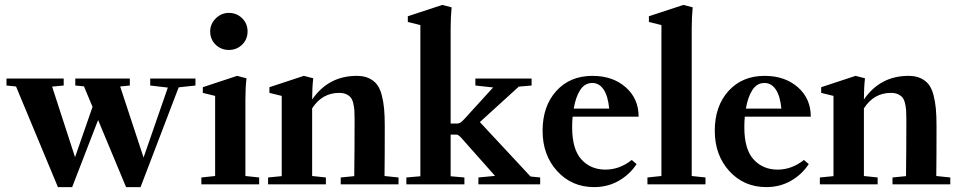

<svg xmlns="http://www.w3.org/2000/svg" viewBox="-20 -746 3881 777"><path d="M214.4 11.2 44.9 -396 6.3 -399.9V-428.2H237.8V-399.9L190.9 -395.5L283.7 -109.9L354.5 -313.5L319.8 -396.5L284.7 -399.9V-428.2H505.4V-399.9L466.3 -396L561 -108.4L659.2 -391.6L587.9 -399.9V-428.2H771V-399.9L703.1 -392.6L548.8 11.2H490.2L377 -260.3L272 11.2Z M830.6 -618.7Q830.6 -648.9 853 -671.4Q875.5 -693.8 906.2 -693.8Q938 -693.8 960 -672.1Q981.9 -650.4 981.9 -618.7Q981.9 -586.9 960 -565.4Q938 -543.9 906.2 -543.9Q874.5 -543.9 852.5 -565.4Q830.6 -586.9 830.6 -618.7ZM794.9 0V-27.8L850.6 -33.7V-357.9L800.8 -370.1V-393.1L939.5 -439L977.5 -429.2Q973.1 -390.6 973.1 -341.8V-33.7L1028.8 -27.8V0Z M1064.9 0V-27.8L1120.1 -33.2V-357.9L1070.3 -370.1V-393.1L1209.5 -439L1247.6 -429.2Q1243.2 -390.6 1243.2 -343.3Q1309.1 -439 1423.8 -439Q1452.1 -439 1472.4 -429.7Q1492.7 -420.4 1505.1 -404.5Q1517.6 -388.7 1524.7 -362.1Q1531.7 -335.4 1534.4 -306.2Q1537.1 -276.9 1537.1 -235.8Q1537.1 -99.1 1536.1 -33.7L1592.8 -27.8V0H1358.9V-27.8L1413.6 -33.2Q1415 -143.6 1415 -261.2Q1415 -284.2 1414.1 -299.1Q1413.1 -314 1409.4 -328.9Q1405.8 -343.8 1398.9 -351.8Q1392.1 -359.9 1380.6 -365Q1369.1 -370.1 1352.5 -370.1Q1283.7 -370.1 1243.2 -307.6V-33.7L1298.8 -27.8V0Z M1624.5 0V-27.8L1681.2 -32.7V-644.5L1630.4 -657.2V-680.2L1770 -726.1L1807.6 -716.3Q1803.7 -676.3 1803.7 -629.9V-246.1H1830.1Q1837.9 -246.1 1843.8 -250Q1849.6 -253.9 1859.4 -264.6L1975.6 -392.1L1903.8 -399.9V-428.2H2131.3V-399.9L2079.6 -395.5L1921.9 -252L2127 -31.7L2166 -27.8V0H1916V-27.8L1983.4 -34.2L1847.7 -187Q1835.4 -201.2 1827.6 -201.2H1803.7V-32.7L1859.4 -27.8V0Z M2384.3 11.2Q2293.9 11.2 2234.9 -53.5Q2175.8 -118.2 2175.8 -216.8Q2175.8 -316.4 2231.2 -377.7Q2286.6 -439 2377.4 -439Q2460 -439 2512.2 -392.8Q2564.5 -346.7 2564.5 -273.9H2297.4Q2295.4 -254.9 2295.4 -231.4Q2295.4 -141.6 2333 -100.6Q2370.6 -59.6 2430.2 -59.6Q2487.3 -59.6 2536.6 -98.6L2556.2 -82Q2528.8 -40 2484.1 -14.4Q2439.5 11.2 2384.3 11.2ZM2377 -410.2Q2346.2 -410.2 2327.9 -381.6Q2309.6 -353 2301.8 -306.6H2445.3Q2440.4 -357.9 2422.6 -384Q2404.8 -410.2 2377 -410.2Z M2600.1 0V-27.8L2656.7 -33.7V-644.5L2606 -657.2V-680.2L2745.6 -726.1L2783.2 -716.3Q2779.3 -676.3 2779.3 -629.9V-33.7L2835 -27.8V0Z M3081.1 11.2Q2990.7 11.2 2931.6 -53.5Q2872.6 -118.2 2872.6 -216.8Q2872.6 -316.4 2928 -377.7Q2983.4 -439 3074.2 -439Q3156.7 -439 3209 -392.8Q3261.2 -346.7 3261.2 -273.9H2994.1Q2992.2 -254.9 2992.2 -231.4Q2992.2 -141.6 3029.8 -100.6Q3067.4 -59.6 3127 -59.6Q3184.1 -59.6 3233.4 -98.6L3252.9 -82Q3225.6 -40 3180.9 -14.4Q3136.2 11.2 3081.1 11.2ZM3073.7 -410.2Q3043 -410.2 3024.7 -381.6Q3006.3 -353 2998.5 -306.6H3142.1Q3137.2 -357.9 3119.4 -384Q3101.6 -410.2 3073.7 -410.2Z M3297.9 0V-27.8L3353 -33.2V-357.9L3303.2 -370.1V-393.1L3442.4 -439L3480.5 -429.2Q3476.1 -390.6 3476.1 -343.3Q3542 -439 3656.7 -439Q3685.1 -439 3705.3 -429.7Q3725.6 -420.4 3738 -404.5Q3750.5 -388.7 3757.6 -362.1Q3764.6 -335.4 3767.3 -306.2Q3770 -276.9 3770 -235.8Q3770 -99.1 3769 -33.7L3825.7 -27.8V0H3591.8V-27.8L3646.5 -33.2Q3647.9 -143.6 3647.9 -261.2Q3647.9 -284.2 3647 -299.1Q3646 -314 3642.3 -328.9Q3638.7 -343.8 3631.8 -351.8Q3625 -359.9 3613.5 -365Q3602.1 -370.1 3585.4 -370.1Q3516.6 -370.1 3476.1 -307.6V-33.7L3531.7 -27.8V0Z"/></svg>

Font: Elstob 14pt
Style: Bold
Weight: 700
Designer: Peter S. Baker
Version: Version 1.015